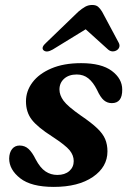

<svg xmlns="http://www.w3.org/2000/svg" viewBox="-20 -722 506 754"><path d="M205 -35Q234.5 -35 252 -50.2Q269.5 -65.5 269.5 -89.5Q269.5 -112 253.5 -131.8Q237.5 -151.5 185.5 -185.5Q127.5 -222.5 104.8 -252Q82 -281.5 82 -324Q82 -364.5 107.5 -398.5Q133 -432.5 181.5 -453.2Q230 -474 298.5 -474Q378.5 -474 419.2 -443.5Q460 -413 460 -370Q460.5 -317 419 -317Q401.5 -317 388 -328.2Q374.5 -339.5 361 -369Q346 -399 327 -414.2Q308 -429.5 281.5 -429.5Q250.5 -429.5 232 -413Q213.5 -396.5 213.5 -370.5Q213.5 -348.5 229.5 -326.5Q245.5 -304.5 297 -268.5Q339 -240 361.8 -218.2Q384.5 -196.5 393.2 -175.2Q402 -154 402 -127.5Q402 -66.5 344.8 -27.2Q287.5 12 191 12Q102.5 12 59.2 -22Q16 -56 16 -99.5Q16.5 -123 27.5 -136.8Q38.5 -150.5 57 -150.5Q77.5 -150.5 92 -137.2Q106.5 -124 120 -96.5Q138 -62.5 158.8 -48.8Q179.5 -35 205 -35ZM187 -527.5Q162.5 -513.5 150.5 -525Q140.5 -536 161.5 -554.5L287.5 -676Q302 -688.5 314.5 -695.5Q327 -702.5 342 -702.5Q357 -702.5 365.2 -695.5Q373.5 -688.5 381 -676L446 -554.5Q451 -545 448.5 -537.2Q446 -529.5 439 -525Q431.5 -520 422 -520.2Q412.5 -520.5 404.5 -527.5L316.5 -607Z"/></svg>

Font: Fraunces 9pt S000 SemiBold
Style: Italic
Weight: 600
Italic angle: -16°
Version: Version 1.000; ttfautohint (v1.8.3)